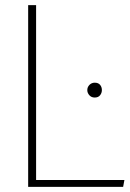

<svg xmlns="http://www.w3.org/2000/svg" viewBox="-20 -730 506 750"><path d="M90 0V-710H121V-27H466L461 0ZM350 -349Q337 -349 329 -358Q321 -367 321 -378Q321 -390 329.5 -398.5Q338 -407 350 -407Q364 -407 371 -398.5Q378 -390 378 -378Q378 -367 371 -358Q364 -349 350 -349Z"/></svg>

Font: Livvic Thin
Style: Regular
Weight: 250
Designer: Jacques Le Bailly, Baron von Fonthausen
Version: Version 1.001; ttfautohint (v1.8.2)